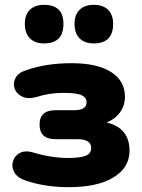

<svg xmlns="http://www.w3.org/2000/svg" viewBox="-20 -765 587 796"><path d="M369 -585Q331 -585 310 -606Q289 -627 289 -666Q289 -704 310 -724.5Q331 -745 369 -745Q407 -745 428 -724.5Q449 -704 449 -666Q449 -585 369 -585ZM163 -585Q125 -585 104 -606Q83 -627 83 -666Q83 -704 104 -724.5Q125 -745 163 -745Q243 -745 243 -666Q243 -585 163 -585ZM265 11Q216 11 170.5 4Q125 -3 85 -17Q52 -28 39.5 -50.5Q27 -73 33.5 -96Q40 -119 62.5 -131Q85 -143 121 -132Q153 -122 191 -116Q229 -110 260 -110Q311 -110 334.5 -119Q358 -128 358 -151Q358 -188 301 -188H210Q144 -188 144 -249Q144 -308 210 -308H287Q339 -308 339 -341Q339 -360 319 -370Q299 -380 242 -380Q185 -380 132 -363Q96 -353 72 -364.5Q48 -376 40.5 -398Q33 -420 44.5 -442Q56 -464 89 -474Q171 -503 277 -503Q383 -503 440.5 -466.5Q498 -430 498 -364Q498 -327 477.5 -299Q457 -271 422 -257Q517 -235 517 -140Q517 -70 450.5 -29.5Q384 11 265 11Z"/></svg>

Font: Chiron GoRound TC H
Style: Regular
Weight: 900
Designer: Ryoko NISHIZUKA 西塚涼子 (kana, bopomofo & ideographs); Paul D. Hunt (Latin, Greek & Cyrillic); Sandoll Communications 산돌커뮤니
Foundry: Adobe
Version: Version 1.000;hotconv 1.1.1;makeotfexe 2.6.0